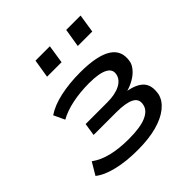

<svg xmlns="http://www.w3.org/2000/svg" viewBox="-189 -862 1021 1021"><g transform="rotate(-45 321.5 -351.5)"><path d="M275 9Q188 9 121 -7.5Q54 -24 19 -53L60 -122Q100 -93 155.5 -79.5Q211 -66 283 -66Q370 -66 414.5 -85.5Q459 -105 466 -140Q475 -179 441.5 -196.5Q408 -214 337 -214H166L177 -285H340Q398 -285 435 -303.5Q472 -322 479 -355Q487 -390 452.5 -408Q418 -426 343 -426Q277 -426 218.5 -414Q160 -402 117 -378L88 -440Q132 -470 200.5 -485Q269 -500 350 -500Q478 -500 535.5 -463Q593 -426 578 -351Q574 -333 557.5 -313Q541 -293 515 -277.5Q489 -262 455 -252L454 -254Q519 -243 546.5 -212Q574 -181 563 -122Q554 -84 517 -54Q480 -24 419.5 -7.5Q359 9 275 9ZM441 -608 458 -712H566L550 -608ZM210 -608 227 -712H335L319 -608Z"/></g></svg>

Font: Nunito Sans 10pt Expanded Medium
Style: Italic
Weight: 500
Width: 7
Italic angle: -9°
Designer: Vernon Adams
Foundry: Vernon Adams
Version: Version 3.101;gftools[0.9.27]